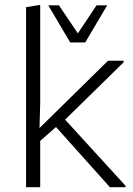

<svg xmlns="http://www.w3.org/2000/svg" viewBox="-20 -782 557 802"><path d="M88.9 -752V0H147.9V-193.4L213.9 -251.5L439 0H504.4V-5.9L252 -282.2L496.6 -522V-528.3H431.2L145 -247.1L147.9 -349.6V-761.7ZM181.6 -759.8 273.4 -604.5H335.9L427.7 -759.8H383.3L305.2 -642.6L226.1 -759.8Z"/></svg>

Font: My Font
Style: ExtraLight
Weight: 500
Designer: Vernon Adams
Foundry: newtypography
Version: Version 0.001